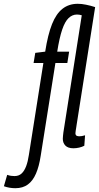

<svg xmlns="http://www.w3.org/2000/svg" viewBox="-145 -770 520 1010"><path d="M-64.1 220Q-96.2 220 -124.5 209.6L-107.2 149.8Q-95.5 153.8 -86.6 155Q-77.7 156.2 -68.6 156.2Q-46.2 156.2 -31.6 142.9Q-17.1 129.6 -7.6 104.7Q1.8 79.7 6.9 44.9L83.2 -438.7H31.7L40.5 -491.9L92.7 -498.3Q106.7 -588.1 128.7 -643.2Q150.7 -698.2 184.1 -724.1Q217.5 -750 263.6 -750Q274.2 -750 285 -748.9Q295.9 -747.8 307.7 -745.2Q319.6 -742.6 331.6 -739.7Q343.6 -736.8 355.5 -732.6L257.9 -112.3Q257.9 -111.3 256.4 -102Q254.9 -92.6 253.3 -82.7Q251.8 -72.8 251.8 -69.1Q251.8 -64.8 253.5 -60.8Q255.2 -56.8 260.1 -55Q265 -53.1 272.8 -53.1Q278.3 -53.1 285.6 -54.2Q293 -55.2 302.5 -58.3L298.5 -3.3Q286.9 2.9 271.3 6.5Q255.7 10 241.6 10Q212.5 10 199 -4.1Q185.4 -18.2 185.4 -39.8Q185.4 -47.8 186.4 -55.6Q187.4 -63.4 188.4 -73.1L285.1 -689.6Q278.8 -691.6 273 -692.5Q267.2 -693.5 259.7 -693.5Q235.2 -693.5 215.9 -675Q196.5 -656.6 182 -613.9Q167.5 -571.1 156 -498.3H218.7L209.2 -438.7H146.5L69.2 49Q60.7 105.4 44.2 143.3Q27.8 181.3 1.4 200.6Q-25.1 220 -64.1 220Z"/></svg>

Font: Georama ExtraCondensed Thin
Style: Italic
Weight: 100
Width: 2
Italic angle: -9°
Designer: Jean-Baptiste Levee
Foundry: Production Type
Version: Version 1.001